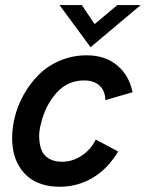

<svg xmlns="http://www.w3.org/2000/svg" viewBox="-20 -709 561 739"><path d="M328.6 -527.3 209 -689.5H294.9L344.2 -616.2L431.6 -689.5H521.5ZM210 9.8Q171.9 9.8 140.6 -0.2Q109.4 -10.3 88.1 -28.3Q66.9 -46.4 52.5 -70.8Q38.1 -95.2 32 -124.8Q25.9 -154.3 26.9 -186.5Q27.8 -218.8 35.6 -252.9Q46.9 -300.8 70.6 -343.5Q94.2 -386.2 128.7 -420.9Q163.1 -455.6 211.2 -475.8Q259.3 -496.1 313.5 -496.1Q384.8 -496.1 430.9 -457.5Q477.1 -418.9 490.2 -354L385.7 -323.7Q384.3 -360.8 362.5 -380.1Q340.8 -399.4 303.7 -399.4Q239.7 -399.4 196.8 -350.8Q153.8 -302.2 137.7 -232.9Q129.9 -205.6 130.9 -179.2Q131.8 -152.8 139.4 -132.3Q147 -111.8 167.5 -99.1Q188 -86.4 218.8 -86.4Q259.3 -86.4 294.7 -110.1Q330.1 -133.8 348.6 -171.9L434.6 -126Q396 -60.1 337.4 -25.1Q278.8 9.8 210 9.8Z"/></svg>

Font: HK Grotesk SemiBold Italic
Style: Regular
Weight: 600
Italic angle: -13°
Designer: Alfredo Marco Pradil and Stefan Peev
Foundry: Hanken Design Co.
Version: Version 1.000;PS 001.000;hotconv 1.0.88;makeotf.lib2.5.64775